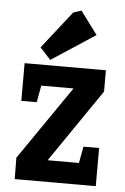

<svg xmlns="http://www.w3.org/2000/svg" viewBox="-53 -769 527 807"><g transform="rotate(5 211.0 -365.0)"><path d="M40 0 39 -90 253 -401H117L104 -330H39V-489H382V-399L171 -91H303L316 -161H382V0ZM145 -512 100 -561 224 -719 258 -730 330 -633Z"/></g></svg>

Font: Kreon SemiBold
Style: Regular
Weight: 600
Designer: Julia Petretta
Foundry: Julia Petretta and Eli Heuer
Version: Version 2.002